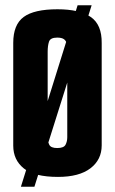

<svg xmlns="http://www.w3.org/2000/svg" viewBox="-20 -661 434 725"><path d="M199 7Q110 7 70 -25Q30 -57 30 -111V-499Q30 -568 69.5 -597Q109 -626 197 -626Q280 -626 322.5 -597Q365 -568 364 -498V-112Q364 -58 321.5 -25.5Q279 7 199 7ZM196 -102Q221 -102 227.5 -114.5Q234 -127 234 -143V-465Q234 -483 232 -495Q230 -507 221.5 -513Q213 -519 196 -519Q170 -519 165 -503.5Q160 -488 160 -466V-143Q160 -127 166 -114.5Q172 -102 196 -102ZM59 44 273 -641H326L110 44Z"/></svg>

Font: Smooch Sans Thin ExtraBold
Style: Regular
Weight: 800
Version: Version 1.010